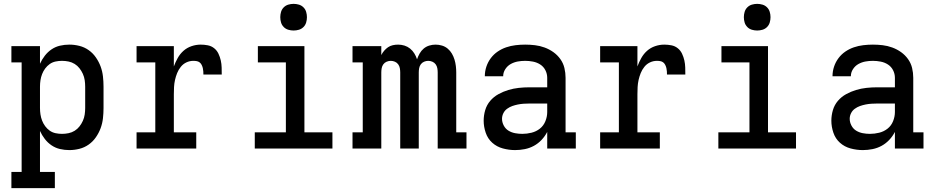

<svg xmlns="http://www.w3.org/2000/svg" viewBox="-20 -769 4840 994"><path d="M39 205V121H92V-446H39V-530H187V-439Q197 -461 212 -480.5Q227 -500 247 -513.5Q267 -527 290.5 -532.5Q314 -538 339 -538Q365 -538 391 -531.5Q417 -525 439 -509.5Q461 -494 476.5 -471.5Q492 -449 501 -424.5Q510 -400 513 -373.5Q516 -347 516 -320V-210Q516 -183 513 -156.5Q510 -130 501 -105.5Q492 -81 476.5 -58.5Q461 -36 439 -20.5Q417 -5 391 1.5Q365 8 339 8Q314 8 290.5 2.5Q267 -3 247 -16.5Q227 -30 212 -49.5Q197 -69 187 -91V121H264V205ZM301 -76Q318 -76 335 -79.5Q352 -83 366.5 -92Q381 -101 391.5 -114.5Q402 -128 409 -143.5Q416 -159 418.5 -176Q421 -193 421 -210V-320Q421 -337 418.5 -354Q416 -371 409 -386.5Q402 -402 391.5 -415.5Q381 -429 366.5 -438Q352 -447 335 -450.5Q318 -454 301 -454Q284 -454 267.5 -450.5Q251 -447 237.5 -437.5Q224 -428 214 -414.5Q204 -401 198 -385.5Q192 -370 189.5 -353.5Q187 -337 187 -320V-210Q187 -193 189.5 -176.5Q192 -160 198 -144.5Q204 -129 214 -115.5Q224 -102 237.5 -92.5Q251 -83 267.5 -79.5Q284 -76 301 -76Z M687 0V-84H784V-446H687V-530H880V-425Q888 -447 900 -468.5Q912 -490 930 -506Q948 -522 971.5 -530Q995 -538 1019 -538Q1037 -538 1055.5 -534.5Q1074 -531 1088.5 -519.5Q1103 -508 1111 -491Q1119 -474 1123 -456Q1127 -438 1127.5 -419.5Q1128 -401 1128 -383H1033Q1033 -391 1032.5 -399.5Q1032 -408 1030 -416.5Q1028 -425 1024 -433Q1020 -441 1013.5 -446Q1007 -451 998.5 -452.5Q990 -454 981 -454Q962 -454 945 -446Q928 -438 916 -423Q904 -408 897 -390.5Q890 -373 886 -355Q882 -337 881 -318.5Q880 -300 880 -281V-84H996V0Z M1299 0V-84H1460V-446H1315V-530H1556V-84H1701V0ZM1500 -611Q1486 -611 1472.5 -615Q1459 -619 1449 -629Q1439 -639 1435 -652.5Q1431 -666 1431 -680Q1431 -694 1435 -707.5Q1439 -721 1449 -731Q1459 -741 1472.5 -745Q1486 -749 1500 -749Q1514 -749 1527.5 -745Q1541 -741 1551 -731Q1561 -721 1565 -707.5Q1569 -694 1569 -680Q1569 -666 1565 -652.5Q1561 -639 1551 -629Q1541 -619 1527.5 -615Q1514 -611 1500 -611Z M1805 0V-84H1858V-446H1805V-530H1954V-484Q1960 -496 1969 -506.5Q1978 -517 1989 -524.5Q2000 -532 2013.5 -535Q2027 -538 2041 -538Q2041 -538 2041 -538Q2041 -538 2041 -538Q2058 -538 2074 -533Q2090 -528 2103 -517.5Q2116 -507 2125 -492.5Q2134 -478 2139 -462Q2144 -477 2152.5 -492Q2161 -507 2173.5 -517.5Q2186 -528 2202 -533Q2218 -538 2235 -538Q2235 -538 2235 -538Q2235 -538 2235 -538Q2252 -538 2268.5 -533Q2285 -528 2298 -517Q2311 -506 2319.5 -491.5Q2328 -477 2333 -460.5Q2338 -444 2340 -427Q2342 -410 2342 -394V-84H2395V0H2246V-394Q2246 -405 2244 -416Q2242 -427 2235.5 -436Q2229 -445 2218.5 -449.5Q2208 -454 2197 -454Q2186 -454 2175.5 -449.5Q2165 -445 2158.5 -436Q2152 -427 2150 -416Q2148 -405 2148 -394V0H2052V-394Q2052 -405 2050 -416Q2048 -427 2041.5 -436Q2035 -445 2024.5 -449.5Q2014 -454 2003 -454Q1992 -454 1981.5 -449.5Q1971 -445 1964.5 -436Q1958 -427 1956 -416Q1954 -405 1954 -394V0Z M2647 8Q2615 8 2583.5 -0.5Q2552 -9 2528.5 -30Q2505 -51 2494.5 -82Q2484 -113 2484 -144Q2484 -172 2492 -199Q2500 -226 2518 -247Q2536 -268 2560.5 -281.5Q2585 -295 2611.5 -303Q2638 -311 2665.5 -314Q2693 -317 2721 -317H2813V-366Q2813 -387 2803.5 -405.5Q2794 -424 2777 -435Q2760 -446 2739.5 -450Q2719 -454 2699 -454Q2679 -454 2660 -450.5Q2641 -447 2624 -437.5Q2607 -428 2596 -411Q2585 -394 2585 -375Q2585 -374 2585 -374Q2585 -374 2585 -374H2490Q2490 -375 2490 -375Q2490 -375 2490 -375Q2490 -400 2498 -424Q2506 -448 2521 -468Q2536 -488 2556.5 -502Q2577 -516 2600.5 -524Q2624 -532 2649 -535Q2674 -538 2699 -538Q2724 -538 2749.5 -535Q2775 -532 2799.5 -523Q2824 -514 2845 -499Q2866 -484 2881 -463Q2896 -442 2902 -417Q2908 -392 2908 -366V-84H2961V0H2813V-86Q2801 -63 2783.5 -44.5Q2766 -26 2744 -14Q2722 -2 2697 3Q2672 8 2647 8ZM2684 -76Q2708 -76 2732 -82Q2756 -88 2775 -103Q2794 -118 2803.5 -141.5Q2813 -165 2813 -189V-233H2721Q2706 -233 2691 -232Q2676 -231 2661 -228Q2646 -225 2632 -220Q2618 -215 2605.5 -206Q2593 -197 2586 -183Q2579 -169 2579 -154Q2579 -136 2588 -119Q2597 -102 2612.5 -92.5Q2628 -83 2646.5 -79.5Q2665 -76 2684 -76Z M3087 0V-84H3184V-446H3087V-530H3280V-425Q3288 -447 3300 -468.5Q3312 -490 3330 -506Q3348 -522 3371.5 -530Q3395 -538 3419 -538Q3437 -538 3455.5 -534.5Q3474 -531 3488.5 -519.5Q3503 -508 3511 -491Q3519 -474 3523 -456Q3527 -438 3527.5 -419.5Q3528 -401 3528 -383H3433Q3433 -391 3432.5 -399.5Q3432 -408 3430 -416.5Q3428 -425 3424 -433Q3420 -441 3413.5 -446Q3407 -451 3398.5 -452.5Q3390 -454 3381 -454Q3362 -454 3345 -446Q3328 -438 3316 -423Q3304 -408 3297 -390.5Q3290 -373 3286 -355Q3282 -337 3281 -318.5Q3280 -300 3280 -281V-84H3396V0Z M3699 0V-84H3860V-446H3715V-530H3956V-84H4101V0ZM3900 -611Q3886 -611 3872.5 -615Q3859 -619 3849 -629Q3839 -639 3835 -652.5Q3831 -666 3831 -680Q3831 -694 3835 -707.5Q3839 -721 3849 -731Q3859 -741 3872.5 -745Q3886 -749 3900 -749Q3914 -749 3927.5 -745Q3941 -741 3951 -731Q3961 -721 3965 -707.5Q3969 -694 3969 -680Q3969 -666 3965 -652.5Q3961 -639 3951 -629Q3941 -619 3927.5 -615Q3914 -611 3900 -611Z M4447 8Q4415 8 4383.5 -0.5Q4352 -9 4328.5 -30Q4305 -51 4294.5 -82Q4284 -113 4284 -144Q4284 -172 4292 -199Q4300 -226 4318 -247Q4336 -268 4360.5 -281.5Q4385 -295 4411.5 -303Q4438 -311 4465.5 -314Q4493 -317 4521 -317H4613V-366Q4613 -387 4603.5 -405.5Q4594 -424 4577 -435Q4560 -446 4539.5 -450Q4519 -454 4499 -454Q4479 -454 4460 -450.5Q4441 -447 4424 -437.5Q4407 -428 4396 -411Q4385 -394 4385 -375Q4385 -374 4385 -374Q4385 -374 4385 -374H4290Q4290 -375 4290 -375Q4290 -375 4290 -375Q4290 -400 4298 -424Q4306 -448 4321 -468Q4336 -488 4356.5 -502Q4377 -516 4400.5 -524Q4424 -532 4449 -535Q4474 -538 4499 -538Q4524 -538 4549.5 -535Q4575 -532 4599.5 -523Q4624 -514 4645 -499Q4666 -484 4681 -463Q4696 -442 4702 -417Q4708 -392 4708 -366V-84H4761V0H4613V-86Q4601 -63 4583.5 -44.5Q4566 -26 4544 -14Q4522 -2 4497 3Q4472 8 4447 8ZM4484 -76Q4508 -76 4532 -82Q4556 -88 4575 -103Q4594 -118 4603.5 -141.5Q4613 -165 4613 -189V-233H4521Q4506 -233 4491 -232Q4476 -231 4461 -228Q4446 -225 4432 -220Q4418 -215 4405.5 -206Q4393 -197 4386 -183Q4379 -169 4379 -154Q4379 -136 4388 -119Q4397 -102 4412.5 -92.5Q4428 -83 4446.5 -79.5Q4465 -76 4484 -76Z"/></svg>

Font: Iosevka Slab Medium Extended
Style: Regular
Weight: 500
Width: 7
Monospace: yes
Designer: Belleve Invis
Foundry: Belleve Invis
Version: Version 11.1.1; ttfautohint (v1.8.3)